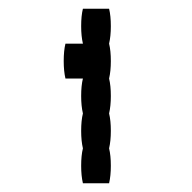

<svg xmlns="http://www.w3.org/2000/svg" viewBox="-20 -660 440 440"><path d="M234 -520Q234 -497 230 -480Q234 -464 234 -440Q234 -417 230 -400Q234 -384 234 -360Q234 -337 230 -320Q234 -304 234 -280Q234 -257 230 -240H170Q166 -257 166 -280Q166 -304 170 -320Q166 -337 166 -360Q166 -384 170 -400Q166 -417 166 -440Q166 -464 170 -480H130Q126 -497 126 -520Q126 -544 130 -560H170Q166 -577 166 -600Q166 -624 170 -640H230Q234 -624 234 -600Q234 -577 230 -560Q234 -544 234 -520Z"/></svg>

Font: VT323
Style: Regular
Weight: 400
Monospace: yes
Designer: Peter Hull
Version: Version 2.000